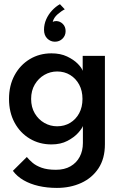

<svg xmlns="http://www.w3.org/2000/svg" viewBox="-20 -677 584 916"><path d="M251.5 219.5Q204.5 219.5 164.2 210.2Q124 201 92.5 182.8Q61 164.5 41.5 138L108 72Q118.5 85 135 99.2Q151.5 113.5 178.5 123.2Q205.5 133 247 133Q287.5 133 316.2 116.5Q345 100 360.2 71.2Q375.5 42.5 375.5 5V-7.5H480.5V11.5Q480.5 79.5 450 125.8Q419.5 172 367.5 195.8Q315.5 219.5 251.5 219.5ZM375.5 0V-76Q371.5 -64 352.8 -43Q334 -22 301.8 -5Q269.5 12 225.5 12Q168 12 122 -15.5Q76 -43 49.5 -92Q23 -141 23 -205Q23 -269 49.5 -318Q76 -367 122 -394.8Q168 -422.5 225.5 -422.5Q268.5 -422.5 300 -407.5Q331.5 -392.5 350.8 -373Q370 -353.5 374.5 -339V-410.5H480.5V0ZM128.5 -205Q128.5 -165.5 146 -136Q163.5 -106.5 191.8 -90.5Q220 -74.5 252.5 -74.5Q287.5 -74.5 314.8 -91Q342 -107.5 357.8 -136.8Q373.5 -166 373.5 -205Q373.5 -244 357.8 -273.2Q342 -302.5 314.8 -319.2Q287.5 -336 252.5 -336Q220 -336 191.8 -319.8Q163.5 -303.5 146 -274Q128.5 -244.5 128.5 -205ZM242 -478Q221 -478 205.5 -493.2Q190 -508.5 190 -535Q190 -561 200.5 -584.8Q211 -608.5 228.5 -627.2Q246 -646 266 -657L289 -632.5Q273.5 -625 255 -609Q236.5 -593 231.5 -572.5Q238 -576.5 248.5 -576.5Q266.5 -576 279.8 -562.8Q293 -549.5 293 -528.5Q293 -507 278.2 -492.5Q263.5 -478 242 -478Z"/></svg>

Font: League Spartan Medium
Style: Regular
Weight: 500
Foundry: The League of Moveable Type
Version: Version 2.002